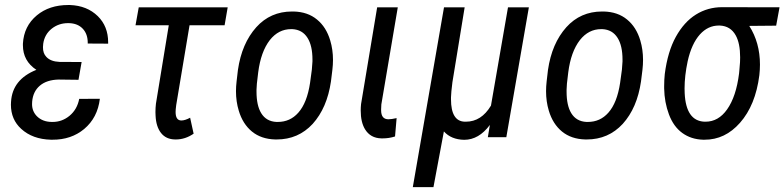

<svg xmlns="http://www.w3.org/2000/svg" viewBox="-20 -558 3191 781"><path d="M218.8 -234.4Q170.4 -233.4 142.3 -209.7Q114.3 -186 110.8 -144.5Q110.4 -139.2 110.4 -134.3Q110.4 -105.5 129.9 -85.4Q153.3 -62 191.4 -62Q192.9 -62 194.3 -62Q232.4 -62 262.7 -86.9Q293.9 -112.8 302.2 -155.8L386.2 -156.2Q377 -79.1 322.3 -33.2Q269.5 10.7 193.4 10.3Q189.9 10.3 187 10.3Q112.3 8.3 66.4 -33.7Q24.4 -71.8 24.4 -132.3Q24.4 -138.2 24.9 -144Q30.3 -234.9 127.9 -273.9Q73.2 -310.1 73.2 -374Q73.2 -377.4 73.2 -380.4Q77.1 -451.7 129.9 -495.6Q180.7 -537.6 257.3 -537.6Q260.7 -537.6 264.2 -537.6Q334 -535.2 377.9 -492.2Q419.9 -450.7 419.9 -386.2Q419.9 -383.3 419.9 -380.4L336.9 -380.9Q336.9 -382.3 336.9 -384.3Q336.9 -418.9 317.4 -440.4Q296.9 -462.9 260.3 -463.9Q258.8 -463.9 256.8 -463.9Q218.8 -463.9 190.4 -441.4Q161.1 -418 155.8 -379.9Q154.8 -373 154.8 -366.7Q154.3 -340.8 168.9 -326.2Q186.5 -307.6 222.2 -306.2L312 -305.7L299.3 -233.4Z M893.6 -455.1H751L696.8 -130.9L694.8 -113.3Q694.3 -107.4 694.3 -102.5Q694.3 -67.9 717.8 -67.9Q732.4 -67.9 753.4 -79.1L767.6 -14.2Q733.4 9.3 695.3 9.3Q693.8 9.3 692.4 9.3Q655.3 8.8 635 -17.1Q614.7 -43 612.8 -87.9Q612.3 -95.2 612.3 -102.1Q612.3 -119.6 614.3 -136.2L666.5 -455.1H531.2L544.4 -528.3H906.2Z M1030.3 -263.7 1024.9 -217.8 1023.4 -192.9Q1023.4 -189 1023.4 -185.1Q1023.4 -128.9 1042.5 -97.7Q1063 -64 1104.5 -62Q1107.4 -62 1109.9 -62Q1160.2 -62 1193.4 -99.6Q1229 -139.6 1241.2 -220.7L1248.5 -274.9L1251 -308.1Q1251 -312 1251 -315.4Q1251 -372.1 1231 -403.8Q1210 -437.5 1168.9 -439.5Q1166.5 -439.5 1164.1 -439.5Q1112.8 -439.5 1077.6 -395Q1041 -347.7 1030.3 -263.7ZM942.4 -227.1 947.8 -273.4Q963.4 -381.3 1022.5 -447.3Q1080.1 -511.2 1168 -511.2Q1170.9 -511.2 1174.3 -511.2Q1231.9 -509.8 1269.5 -478.5Q1307.1 -447.8 1323.2 -393.6Q1334.5 -356.4 1334.5 -314Q1334.5 -294.4 1332 -273.9L1326.2 -226.6Q1310.5 -119.1 1252 -54.2Q1193.4 9.3 1105.5 9.3Q1102.5 9.3 1099.6 9.3Q1042.5 7.8 1004.9 -22.9Q967.3 -53.7 951.2 -107.9Q939.9 -145 939.9 -187Q939.9 -206.5 942.4 -227.1Z M1598.1 -528.3 1531.2 -133.3 1530.3 -113.8Q1530.3 -111.3 1530.3 -109.4Q1530.3 -72.8 1560.1 -72.8Q1572.3 -72.8 1593.3 -77.6L1586.9 -2.9Q1562.5 4.9 1537.1 4.9Q1534.2 4.9 1531.2 4.9Q1486.8 3.9 1464.8 -32.2Q1447.3 -61 1447.3 -108.4Q1447.3 -121.1 1448.7 -134.8L1514.2 -528.3Z M1870.1 -528.3 1820.3 -223.6Q1814.9 -181.2 1814.5 -162.1Q1814.5 -158.2 1814.5 -154.3Q1814.5 -64.5 1870.6 -63Q1873 -63 1875 -63Q1938 -63 1977.1 -128.4L2046.4 -528.3H2131.3L2039.6 0H1964.4L1972.7 -49.8Q1927.7 10.7 1868.2 10.7Q1815.4 9.8 1785.6 -23.4L1743.2 203.1H1659.2L1786.1 -528.3Z M2291.5 -263.7 2286.1 -217.8 2284.7 -192.9Q2284.7 -189 2284.7 -185.1Q2284.7 -128.9 2303.7 -97.7Q2324.2 -64 2365.7 -62Q2368.7 -62 2371.1 -62Q2421.4 -62 2454.6 -99.6Q2490.2 -139.6 2502.4 -220.7L2509.8 -274.9L2512.2 -308.1Q2512.2 -312 2512.2 -315.4Q2512.2 -372.1 2492.2 -403.8Q2471.2 -437.5 2430.2 -439.5Q2427.7 -439.5 2425.3 -439.5Q2374 -439.5 2338.9 -395Q2302.2 -347.7 2291.5 -263.7ZM2203.6 -227.1 2209 -273.4Q2224.6 -381.3 2283.7 -447.3Q2341.3 -511.2 2429.2 -511.2Q2432.1 -511.2 2435.5 -511.2Q2493.2 -509.8 2530.8 -478.5Q2568.4 -447.8 2584.5 -393.6Q2595.7 -356.4 2595.7 -314Q2595.7 -294.4 2593.3 -273.9L2587.4 -226.6Q2571.8 -119.1 2513.2 -54.2Q2454.6 9.3 2366.7 9.3Q2363.8 9.3 2360.8 9.3Q2303.7 7.8 2266.1 -22.9Q2228.5 -53.7 2212.4 -107.9Q2201.2 -145 2201.2 -187Q2201.2 -206.5 2203.6 -227.1Z M2765.1 -178.7Q2770.5 -66.4 2845.2 -63Q2847.7 -63 2850.1 -63Q2902.3 -63 2937.5 -112.8Q2974.6 -165 2986.3 -259.3L2987.3 -270L2990.2 -305.2Q2990.7 -314.9 2990.7 -324.7Q2990.7 -381.8 2972.7 -414.1Q2951.7 -452.1 2908.2 -454.1Q2905.8 -454.1 2903.8 -454.1Q2859.9 -454.1 2827.1 -418Q2793 -379.9 2777.3 -309.1Q2764.6 -249.5 2764.6 -198.2Q2764.6 -188.5 2765.1 -178.7ZM3137.2 -453.6 3027.8 -452.6Q3071.3 -384.3 3071.3 -295.4Q3071.3 -274.4 3068.8 -252Q3053.2 -129.9 2990.2 -58.6Q2929.2 10.7 2845.7 10.3Q2842.8 10.3 2839.8 10.3Q2791 8.8 2755.4 -17.1Q2719.7 -43 2701.2 -92.3Q2682.6 -141.6 2681.6 -198.7Q2681.6 -203.1 2681.6 -207.5Q2681.6 -233.4 2684.1 -256.8Q2695.8 -348.1 2729.2 -408.4Q2762.7 -468.8 2810.8 -498.8Q2858.9 -528.8 2917.5 -528.8L3150.9 -528.3Z"/></svg>

Font: MAUL Condensed Italic
Style: Condenced Regular Italic
Weight: 400
Italic angle: -12°
Designer: MAUL
Version: Version 1.0; 2020; ttfautohint (v1.8.3)